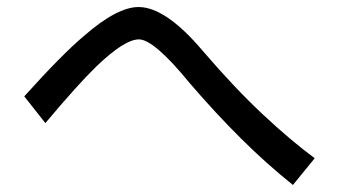

<svg xmlns="http://www.w3.org/2000/svg" viewBox="-20 -553 960 546"><path d="M49 -279Q103 -339 145.5 -382Q188 -425 219 -451Q313 -533 374 -533Q451 -533 556 -409Q647 -303 726.5 -228.5Q806 -154 875 -103L813 -27Q738 -87 665.5 -159Q593 -231 520 -316Q418 -441 375 -441Q334 -441 254 -364Q229 -340 193 -300Q157 -260 109 -203Z"/></svg>

Font: BM YEONSUNG
Style: Regular
Weight: 400
Designer: Bongjin Kim; Myungsoo Han; Jaehyun Keum; Jihee Min; Dokyung Lee; Chorong Kim; Jooyeon Kang; Sang-a Kim;
Foundry: Sandoll Communications Inc.
Version: Version 1.000;PS 1;hotconv 16.6.51;makeotf.lib2.5.65220